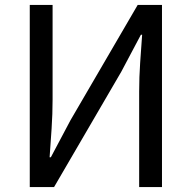

<svg xmlns="http://www.w3.org/2000/svg" viewBox="-20 -754 773 774"><path d="M100 0V-734H192V-352Q192 -295 188 -235.5Q184 -176 180 -120H185L264 -269L535 -734H633V0H541V-385Q541 -443 545 -501Q549 -559 553 -614H548L469 -465L198 0Z"/></svg>

Font: Source Han Sans SC
Style: Regular
Weight: 400
Designer: Ryoko NISHIZUKA 西塚涼子 (kana, bopomofo & ideographs); Paul D. Hunt (Latin, Greek & Cyrillic); Sandoll Communications 산돌커뮤니
Foundry: Adobe
Version: Version 2.002;hotconv 1.0.116;makeotfexe 2.5.65601; ttfautoh